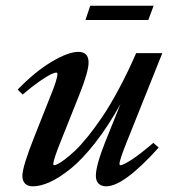

<svg xmlns="http://www.w3.org/2000/svg" viewBox="-20 -639 605 670"><path d="M278.3 -569.3 294.9 -619.1H516.1L497.6 -569.3ZM94.7 11.2Q77.1 11.2 67.6 1.7Q58.1 -7.8 58.1 -25.4Q58.1 -57.1 100.1 -162.6L156.7 -305.2Q180.2 -362.3 180.2 -380.4Q180.2 -385.7 176.8 -385.7Q170.4 -385.7 157 -379.4Q143.6 -373 117.2 -354.7Q90.8 -336.4 59.1 -309.1L41.5 -326.2Q102.5 -389.2 160.4 -423.6Q218.3 -458 253.4 -458Q289.1 -458 289.1 -420.9Q289.1 -388.7 255.4 -304.7L193.8 -150.4Q166 -82 166 -66.4Q166 -62.5 169.9 -62.5Q172.9 -62.5 181.6 -66.7Q190.4 -70.8 206.3 -82.8Q222.2 -94.7 241.5 -112.8Q260.7 -130.9 286.1 -162.1Q311.5 -193.4 337.6 -232.2Q363.8 -271 394.8 -328.6Q425.8 -386.2 455.1 -453.6H546.4L422.9 -145Q397 -80.6 397 -67.4Q397 -62.5 400.4 -62.5Q409.7 -62.5 439.5 -81.8Q469.2 -101.1 515.1 -140.6L533.7 -124Q412.1 11.2 350.6 11.2Q333.5 11.2 324 1.7Q314.5 -7.8 314.5 -25.4Q314.5 -60.5 346.2 -141.1L400.4 -275.9Q357.4 -198.2 311.8 -140.1Q266.1 -82 226.6 -50.3Q187 -18.6 154.3 -3.7Q121.6 11.2 94.7 11.2Z"/></svg>

Font: Elstob 8pt SemiBold
Style: Italic
Weight: 600
Italic angle: -20°
Designer: Peter S. Baker
Version: Version 1.015